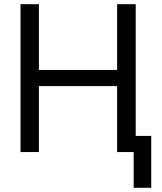

<svg xmlns="http://www.w3.org/2000/svg" viewBox="-20 -727 776 918"><path d="M78.1 -707H166V-392.6H540V-707H628.9V-77.1H703.1V170.9H619.1V0H540V-315.4H166V0H78.1Z"/></svg>

Font: Pretendard GOV
Style: Regular
Weight: 400
Designer: Base glyphs from Inter by Rasmus Andersson; Hangeul glyphs from Noto Sans CJK(Source Han Sans) by Jang Soo-young and Kan
Foundry: Kil Hyung-jin
Version: Version 1.309